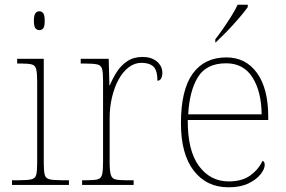

<svg xmlns="http://www.w3.org/2000/svg" viewBox="-20 -786 1214 816"><path d="M31 0V-20H61Q98 -20 114 -24Q130 -28 134 -43.5Q138 -59 138 -94V-438Q138 -475 134 -491.5Q130 -508 115.5 -512Q101 -516 71 -516H53V-536H166V-94Q166 -59 170 -43.5Q174 -28 190.5 -24Q207 -20 243 -20H273V0ZM147 -658Q137 -658 130.5 -666Q124 -674 124 -698Q124 -721 130.5 -729.5Q137 -738 147 -738Q158 -738 164 -729.5Q170 -721 170 -698Q170 -674 164 -666Q158 -658 147 -658Z M329 0V-20H351Q381 -20 395.5 -24Q410 -28 414 -44.5Q418 -61 418 -98V-442Q418 -477 414 -492.5Q410 -508 394 -512Q378 -516 341 -516H323V-536H442L445 -424H447Q459 -453 476.5 -480.5Q494 -508 521 -526Q548 -544 586 -544Q624 -544 647 -524.5Q670 -505 670 -476Q670 -463 665 -453Q660 -443 649 -443Q649 -487 632 -503Q615 -519 581 -519Q552 -519 527 -500Q502 -481 484 -448Q466 -415 456 -372.5Q446 -330 446 -284V-98Q446 -61 450.5 -44.5Q455 -28 469 -24Q483 -20 513 -20H548V0Z M951 10Q858 10 803.5 -60.5Q749 -131 749 -262Q749 -404 799 -473Q849 -542 942 -542Q1025 -542 1072.5 -475.5Q1120 -409 1120 -290V-276H778Q777 -146 825.5 -80.5Q874 -15 952 -15Q1009 -15 1044 -40.5Q1079 -66 1096 -103Q1101 -100 1103 -96Q1105 -92 1105 -85Q1105 -68 1087.5 -45.5Q1070 -23 1036 -6.5Q1002 10 951 10ZM1092 -300Q1091 -397 1053 -457Q1015 -517 941 -517Q857 -517 821 -458Q785 -399 780 -300ZM895 -619Q910 -638 928 -664Q946 -690 963 -717Q980 -744 990 -766H1033V-756Q1024 -743 1007.5 -723Q991 -703 971 -681Q951 -659 931.5 -639.5Q912 -620 897 -606H895Z"/></svg>

Font: Noto Serif Gujarati Thin
Style: Regular
Weight: 250
Version: Version 2.102